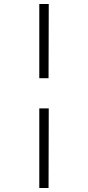

<svg xmlns="http://www.w3.org/2000/svg" viewBox="-20 -823 437 953"><path d="M175 110V-285H222L221 110ZM175 -435V-803H222L221 -435Z"/></svg>

Font: Literata 18pt Light
Style: Regular
Weight: 300
Designer: Latin by Veronika Burian and Jose Scaglione. Greek by Irene Vlachou. Cyrillic by Vera Evstafieva.
Foundry: TypeTogether
Version: Version 3.103;gftools[0.9.29]